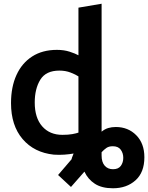

<svg xmlns="http://www.w3.org/2000/svg" viewBox="-20 -811 793 1028"><path d="M584 -28Q613 -28 626.5 -9.5Q640 9 640 34Q640 59 627 77Q614 95 585 95Q557 95 540.5 76Q524 57 524 22V4Q537 -10 550 -19Q563 -28 584 -28ZM524 -791 400 -770V-515Q384 -524 353.5 -534Q323 -544 285 -544Q207 -544 152 -508.5Q97 -473 68 -409Q39 -345 39 -259Q39 -139 101 -66.5Q163 6 268 17Q297 19 324.5 17Q352 15 374 11Q371 20 368 26.5Q365 33 363 42L291 126L360 190L432 108Q451 149 488 173Q525 197 585 197Q658 197 705.5 154.5Q753 112 753 31Q753 -43 709.5 -87Q666 -131 600 -131Q578 -131 559.5 -125.5Q541 -120 524 -106ZM400 -101Q389 -97 367.5 -93Q346 -89 314 -89Q246 -89 206 -134.5Q166 -180 166 -262Q166 -336 196 -384.5Q226 -433 298 -433Q331 -433 358 -422.5Q385 -412 400 -402Z"/></svg>

Font: Repo DemiBold
Style: Regular
Weight: 600
Designer: Stefan Peev
Foundry: Context Ltd
Version: Version 1.502